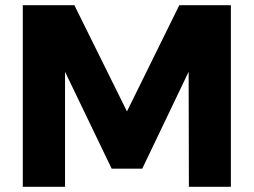

<svg xmlns="http://www.w3.org/2000/svg" viewBox="-20 -721 979 741"><path d="M68 -701H267L470 -291L672 -701H871V0H709L708 -444L529 -70H411L231 -444V0H68Z"/></svg>

Font: Montserrat arm
Style: Bold
Weight: 700
Designer: Julieta Ulanovsky
Foundry: Julieta Ulanovsky
Version: Version 6.000;PS 006.000;hotconv 1.0.88;makeotf.lib2.5.64775